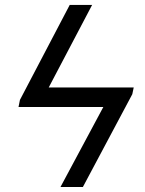

<svg xmlns="http://www.w3.org/2000/svg" viewBox="-20 -747 580 767"><path d="M348 -727.3 174.7 -397.7H514.2L508.5 -370.7L311.1 0H221.6L392.8 -319.6H54L59.7 -348L258.5 -727.3Z"/></svg>

Font: Inter P
Style: Italic
Weight: 400
Italic angle: -9.40001°
Designer: Rasmus Andersson
Foundry: rsms
Version: Version 3.018;git-588b23468